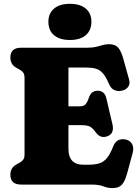

<svg xmlns="http://www.w3.org/2000/svg" viewBox="-20 -944 714 982"><path d="M33 -650Q33 -700 88.5 -700H428Q454 -700 472 -704.5Q490 -709 505.2 -713.5Q520.5 -718 537.5 -718Q568.5 -718 583.8 -701Q599 -684 610 -645.5L640.5 -536.5Q646.5 -514.5 635 -499.2Q623.5 -484 602.5 -480Q583.5 -476 566 -482.8Q548.5 -489.5 537.5 -514.5Q521.5 -552 505.5 -569.8Q489.5 -587.5 469.5 -593Q449.5 -598.5 421.5 -598.5H330V-400H384.5Q408 -400 417.5 -410.5Q427 -421 434.5 -444Q441 -463.5 452.5 -471.8Q464 -480 479 -480Q515 -480 524 -441L555 -309Q566.5 -259.5 527.5 -246.5Q493 -234.5 469 -268Q453.5 -289.5 439.5 -296.8Q425.5 -304 390.5 -304H330V-183.5Q330 -101.5 406.5 -101.5H431Q465 -101.5 487.8 -108.5Q510.5 -115.5 527 -135.8Q543.5 -156 559 -195Q568 -218.5 584.5 -226.8Q601 -235 623 -230.5Q646 -225.5 655.8 -206.8Q665.5 -188 658.5 -161.5L629.5 -54.5Q619 -17 603.5 0.5Q588 18 556 18Q531 18 508.8 9Q486.5 0 447.5 0H88.5Q33 0 33 -50Q33 -86.5 65 -103.5L80.5 -112Q93 -119 99.2 -128Q105.5 -137 105.5 -155V-545Q105.5 -563 99.2 -572Q93 -581 80.5 -588L65 -596.5Q33 -613.5 33 -650ZM337.5 -739.5Q285.5 -739.5 256.5 -763.8Q227.5 -788 227.5 -833Q227.5 -875.5 256.5 -900Q285.5 -924.5 337.5 -924.5Q390 -924.5 418.8 -900Q447.5 -875.5 447.5 -833Q447.5 -789 418.8 -764.2Q390 -739.5 337.5 -739.5Z"/></svg>

Font: Fraunces 72pt SuperSoft Black
Style: Regular
Weight: 900
Version: Version 1.000;[0bf87f6ff]